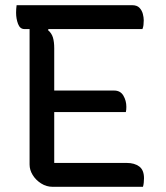

<svg xmlns="http://www.w3.org/2000/svg" viewBox="-20 -720 640 740"><path d="M183 0Q159 0 138.5 -13Q118 -26 106 -45.5Q94 -65 94 -86V-608H74Q57 -608 49.5 -628Q42 -648 42 -671Q42 -678 42.5 -685.5Q43 -693 44 -700H489Q508 -700 517.5 -690Q527 -680 530.5 -666.5Q534 -653 534 -642Q534 -632 533 -623.5Q532 -615 529 -608H167L165 -604Q179 -592 184 -575.5Q189 -559 189 -534V-371H420Q444 -371 455.5 -351.5Q467 -332 467 -308Q467 -302 466.5 -297Q466 -292 465 -288H189V-92H469Q498 -92 516.5 -78.5Q535 -65 535 -33Q535 -25 534 -15.5Q533 -6 531 0Z"/></svg>

Font: Recursive Mn Csl St
Style: Regular
Weight: 400
Monospace: yes
Version: Version 1.079;hotconv 1.0.112;makeotfexe 2.5.65598; ttfautoh